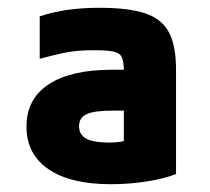

<svg xmlns="http://www.w3.org/2000/svg" viewBox="-20 -758 540 493"><path d="M265 -285Q161 -285 104.5 -323.5Q48 -362 48 -433Q48 -504 105 -541.5Q162 -579 269 -579H368V-474H271Q222 -474 202.5 -465Q183 -456 183 -434Q183 -412 201.5 -402Q220 -392 260 -392Q285 -392 300.5 -396.5Q316 -401 332 -413L298 -342V-575Q298 -599 293 -610.5Q288 -622 272 -625.5Q256 -629 222 -629Q198 -629 180 -627.5Q162 -626 140.5 -621.5Q119 -617 82 -607V-716Q115 -727 152.5 -732.5Q190 -738 236 -738Q311 -738 353.5 -723.5Q396 -709 414 -674.5Q432 -640 432 -579V-311Q401 -299 356 -292Q311 -285 265 -285Z"/></svg>

Font: M PLUS 1 Code
Style: Regular
Weight: 400
Designer: Coji Morishita
Foundry: UNDERFOREST DESIGN
Version: Version 1.005